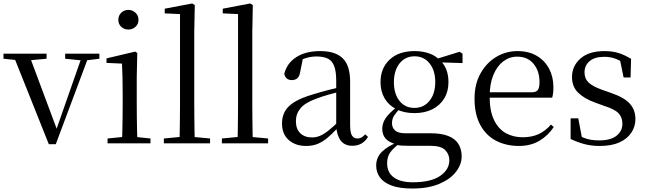

<svg xmlns="http://www.w3.org/2000/svg" viewBox="-28 -825 3723 1105"><path d="M253 5 45 -516H137L306 -63H289L295 -76L449 -516H488L293 5ZM-8 -487V-516H240V-487L131 -477H90ZM347 -487V-516H544V-487L463 -477H446Z M591 0V-28L701 -39H732L838 -28V0ZM674 0Q675 -24 676 -65Q677 -106 677.5 -150.5Q678 -195 678 -229V-289Q678 -340 677 -381Q676 -422 674 -459L585 -463V-489L750 -528L762 -520L759 -380V-229Q759 -195 759.5 -150.5Q760 -106 761 -65Q762 -24 763 0ZM711 -655Q687 -655 670 -670.5Q653 -686 653 -711Q653 -736 670 -752Q687 -768 711 -768Q734 -768 751.5 -752Q769 -736 769 -711Q769 -686 751.5 -670.5Q734 -655 711 -655Z M915 0V-28L1031 -39H1063L1181 -28V0ZM1005 0Q1006 -31 1006.5 -70.5Q1007 -110 1007.5 -151.5Q1008 -193 1008 -229V-744L920 -748V-775L1078 -805L1093 -796L1090 -641V-229Q1090 -193 1090.5 -151.5Q1091 -110 1091.5 -70.5Q1092 -31 1093 0Z M1249 0V-28L1365 -39H1397L1515 -28V0ZM1339 0Q1340 -31 1340.5 -70.5Q1341 -110 1341.5 -151.5Q1342 -193 1342 -229V-744L1254 -748V-775L1412 -805L1427 -796L1424 -641V-229Q1424 -193 1424.5 -151.5Q1425 -110 1425.5 -70.5Q1426 -31 1427 0Z M1733 15Q1673 15 1634 -19Q1595 -53 1595 -115Q1595 -154 1612 -184.5Q1629 -215 1668.5 -239Q1708 -263 1774 -282Q1816 -295 1862 -307Q1908 -319 1948 -328V-303Q1908 -293 1867 -281.5Q1826 -270 1792 -257Q1728 -234 1701.5 -202Q1675 -170 1675 -128Q1675 -82 1700.5 -58Q1726 -34 1768 -34Q1791 -34 1813 -43Q1835 -52 1863 -74Q1891 -96 1929 -134L1938 -87H1914Q1883 -54 1855.5 -31Q1828 -8 1799 3.5Q1770 15 1733 15ZM2000 14Q1955 14 1932.5 -16.5Q1910 -47 1907 -100V-103V-359Q1907 -415 1895 -445.5Q1883 -476 1858 -488Q1833 -500 1793 -500Q1764 -500 1735 -491.5Q1706 -483 1673 -465L1716 -492L1700 -413Q1696 -386 1683.5 -375Q1671 -364 1652 -364Q1616 -364 1608 -400Q1623 -461 1677 -496Q1731 -531 1815 -531Q1902 -531 1944.5 -489.5Q1987 -448 1987 -355V-108Q1987 -61 1998 -44.5Q2009 -28 2029 -28Q2042 -28 2052 -33.5Q2062 -39 2074 -52L2090 -37Q2074 -11 2051.5 1.5Q2029 14 2000 14Z M2345 260Q2270 260 2224.5 242.5Q2179 225 2158 195.5Q2137 166 2137 128Q2137 81 2170.5 48Q2204 15 2270 -11L2275 -2Q2236 27 2218 52Q2200 77 2200 114Q2200 168 2238.5 196Q2277 224 2347 224Q2452 224 2505 187.5Q2558 151 2558 97Q2558 63 2534 38.5Q2510 14 2447 14H2324Q2301 14 2283 13Q2265 12 2249 7V4Q2172 -15 2172 -84Q2172 -116 2191.5 -145Q2211 -174 2256 -209V-218L2279 -206Q2253 -179 2240.5 -160Q2228 -141 2228 -116Q2228 -90 2246 -74Q2264 -58 2305 -58H2451Q2512 -58 2551.5 -42.5Q2591 -27 2610 3Q2629 33 2629 75Q2629 121 2596.5 163.5Q2564 206 2500.5 233Q2437 260 2345 260ZM2357 -174Q2297 -174 2253 -196.5Q2209 -219 2185.5 -259Q2162 -299 2162 -352Q2162 -433 2214.5 -482Q2267 -531 2358 -531Q2404 -531 2441 -518Q2478 -505 2502 -480L2505 -478Q2553 -432 2553 -352Q2553 -299 2529 -259Q2505 -219 2461 -196.5Q2417 -174 2357 -174ZM2357 -204Q2411 -204 2444 -245Q2477 -286 2477 -353Q2477 -420 2444 -460.5Q2411 -501 2358 -501Q2304 -501 2271.5 -460Q2239 -419 2239 -352Q2239 -285 2271 -244.5Q2303 -204 2357 -204ZM2472 -467V-484H2478L2617 -527L2634 -516V-462Z M2958 15Q2885 15 2827 -15Q2769 -45 2736 -106Q2703 -167 2703 -257Q2703 -341 2737.5 -402.5Q2772 -464 2828 -497.5Q2884 -531 2950 -531Q3015 -531 3061.5 -503.5Q3108 -476 3132.5 -429Q3157 -382 3157 -323Q3157 -287 3150 -263H2742V-294H3032Q3059 -294 3068 -308Q3077 -322 3077 -352Q3077 -416 3043 -457.5Q3009 -499 2948 -499Q2904 -499 2868 -471.5Q2832 -444 2811 -392.5Q2790 -341 2790 -269Q2790 -188 2814.5 -136Q2839 -84 2882 -59.5Q2925 -35 2980 -35Q3033 -35 3072.5 -53.5Q3112 -72 3143 -108L3159 -94Q3126 -44 3076 -14.5Q3026 15 2958 15Z M3423 15Q3375 15 3336 4.5Q3297 -6 3256 -25V-144H3300L3324 -18L3287 -20V-56Q3315 -37 3346 -27Q3377 -17 3421 -17Q3487 -17 3520.5 -44Q3554 -71 3554 -113Q3554 -150 3531.5 -173.5Q3509 -197 3448 -216L3396 -235Q3335 -257 3299.5 -291.5Q3264 -326 3264 -382Q3264 -445 3312.5 -488Q3361 -531 3451 -531Q3496 -531 3531.5 -520Q3567 -509 3604 -486L3601 -379H3561L3537 -496L3568 -490V-458Q3538 -479 3510 -488.5Q3482 -498 3451 -498Q3394 -498 3365 -473Q3336 -448 3336 -408Q3336 -372 3360 -349.5Q3384 -327 3438 -308L3489 -290Q3565 -264 3597 -228Q3629 -192 3629 -140Q3629 -97 3605.5 -61.5Q3582 -26 3537 -5.5Q3492 15 3423 15Z"/></svg>

Font: Noto Serif TC ExtraLight
Style: Regular
Weight: 400
Version: Version 2.002-H1;hotconv 1.1.0;makeotfexe 2.6.0